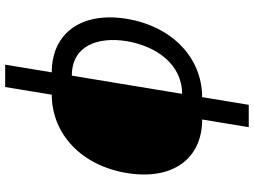

<svg xmlns="http://www.w3.org/2000/svg" viewBox="-136 -630 953 720"><g transform="rotate(90 340.0 -270.5)"><path d="M223 186.1H306.8L335.6 11.4C484 11 601.6 -100.9 629.3 -269.9C657.7 -440.3 576.7 -552.6 429 -552.6H428.6L457.4 -727.3H373.6L344.8 -552.6C197.1 -552.2 79.5 -440.3 51.1 -269.9C23.4 -100.9 104.4 11.4 251.4 11.4H251.8ZM134.9 -269.9C153.4 -379.3 220.5 -477.3 332.4 -477.3L264.2 -63.9C152.3 -63.9 117.2 -160.5 134.9 -269.9Z"/></g></svg>

Font: Magic Ui Pro
Style: Italic
Weight: 400
Italic angle: -9.39999°
Designer: Stefan Endress, Andreas Faust
Version: Version 1.000;FEAKit 1.0